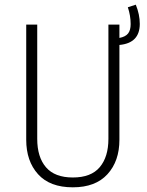

<svg xmlns="http://www.w3.org/2000/svg" viewBox="-20 -789 627 820"><path d="M490 -597V-192Q490 -101 439 -45Q388 11 291 11Q193 11 142.5 -45Q92 -101 92 -192V-684H139V-196Q139 -118 176.5 -74.5Q214 -31 291 -31Q369 -31 406 -75Q443 -119 443 -196V-684H490V-627Q516 -632 527 -646Q538 -660 538 -686Q538 -722 526 -758L560 -769Q577 -727 577 -687Q577 -605 490 -597Z"/></svg>

Font: Fira Sans Condensed ExtraLight
Style: Regular
Weight: 275
Width: 3
Designer: Carrois Corporate & Edenspiekermann AG
Foundry: Carrois Corporate GbR & Edenspiekermann AG
Version: Version 4.203